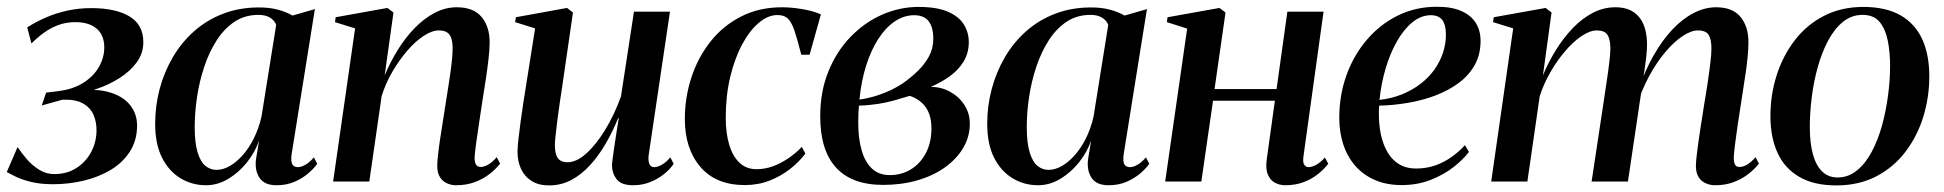

<svg xmlns="http://www.w3.org/2000/svg" viewBox="-37 -537 5750 568"><path d="M120 8Q82 8 54.2 1Q26.5 -6 8.8 -14.8Q-9 -23.5 -17 -28L15 -102Q26.5 -84.5 42.5 -66Q58.5 -47.5 79 -34.8Q99.5 -22 123 -22Q161.5 -22 189.5 -40.2Q217.5 -58.5 232.8 -87.5Q248 -116.5 248.5 -149.5Q249 -176 239.5 -197.5Q230 -219 208 -231.2Q186 -243.5 147.5 -242L86.5 -225L99.5 -263L136 -267.5Q179.5 -273 209.8 -292.2Q240 -311.5 255.8 -339.2Q271.5 -367 271.5 -396.5Q271.5 -433 249 -452.2Q226.5 -471.5 186 -471.5Q159 -471.5 135.8 -463Q112.5 -454.5 93 -440.2Q73.5 -426 56 -408.5L43.5 -456Q69.5 -472.5 98.8 -485.2Q128 -498 161.8 -505.5Q195.5 -513 233 -513Q305 -513 346 -488.5Q387 -464 387 -412Q387 -379 367.2 -352.2Q347.5 -325.5 316.2 -305.8Q285 -286 248.5 -273.8Q212 -261.5 178.5 -257.5L185 -268.5Q246.5 -276 287 -264Q327.5 -252 348 -226Q368.5 -200 368.5 -166Q368.5 -121.5 347.2 -88.5Q326 -55.5 290.2 -34.2Q254.5 -13 210.5 -2.5Q166.5 8 120 8Z M825.5 -79.5Q823 -58.5 828 -50.5Q833 -42.5 844 -42.5Q854 -42.5 866.5 -49.5Q879 -56.5 891.5 -71.5L901.5 -52.5Q892 -39 875 -24.2Q858 -9.5 834.2 0.8Q810.5 11 781 11Q745 11 730.5 -11.2Q716 -33.5 720.5 -67L729.5 -121.5Q718 -87.5 694 -57.2Q670 -27 638.5 -8Q607 11 572.5 11Q531.5 11 497.2 -9.5Q463 -30 442.5 -70.2Q422 -110.5 422 -171Q422 -223.5 435.2 -273.5Q448.5 -323.5 474 -367.2Q499.5 -411 536.8 -444.2Q574 -477.5 622.5 -496.2Q671 -515 729.5 -515Q759.5 -515 783.8 -508.8Q808 -502.5 828.5 -491L894.5 -510ZM780 -463Q776 -475.5 762.8 -484.2Q749.5 -493 727.5 -493Q687.5 -493 657 -472.8Q626.5 -452.5 604.2 -418Q582 -383.5 567.5 -340.2Q553 -297 546 -250.8Q539 -204.5 539 -161.5Q539 -114.5 547.5 -86.5Q556 -58.5 570.5 -46.5Q585 -34.5 603.5 -34.5Q623 -34.5 643 -46Q663 -57.5 681.5 -78.5Q700 -99.5 714.2 -128.2Q728.5 -157 736.5 -191.5Z M1101 -314Q1117.5 -353.5 1140 -389.8Q1162.5 -426 1190 -454.2Q1217.5 -482.5 1249 -499Q1280.5 -515.5 1314.5 -515.5Q1363.5 -515.5 1387.5 -487Q1411.5 -458.5 1411.5 -412Q1411.5 -391 1408.2 -362.5Q1405 -334 1400 -301.2Q1395 -268.5 1389.5 -234.5Q1385 -203.5 1380 -171.2Q1375 -139 1371.5 -112.8Q1368 -86.5 1367 -72Q1367 -56 1371.5 -49.5Q1376 -43 1385 -43Q1394.5 -43 1406.5 -49.5Q1418.5 -56 1432.5 -72L1442.5 -53Q1431 -38 1412.5 -23.2Q1394 -8.5 1369 1.2Q1344 11 1311.5 11Q1298 11 1285.2 5.2Q1272.5 -0.5 1264.5 -13Q1256.5 -25.5 1256.5 -47Q1256.5 -56.5 1258.5 -75.8Q1260.5 -95 1264.2 -120.5Q1268 -146 1272.5 -173.8Q1277 -201.5 1281 -228Q1285 -254 1289 -278.8Q1293 -303.5 1296 -325.5Q1299 -347.5 1300.5 -365Q1302 -382.5 1302 -393.5Q1302 -411.5 1298.2 -423.5Q1294.5 -435.5 1285.5 -441.2Q1276.5 -447 1261 -447Q1241 -447 1216.5 -431Q1192 -415 1168 -387.2Q1144 -359.5 1123.8 -324.8Q1103.5 -290 1092 -252.5L1055.5 0H948.5L1013.5 -453L954 -471.5L956 -486L1109 -513.5L1127 -500Z M1587.5 11.5Q1556.5 11.5 1535.8 -1.5Q1515 -14.5 1504.5 -37Q1494 -59.5 1494 -89Q1494 -101.5 1496.8 -126.2Q1499.5 -151 1503.5 -179.8Q1507.5 -208.5 1511.2 -233.2Q1515 -258 1517 -269.5L1546 -453L1487 -471.5L1489 -486L1640.5 -513.5L1658 -500L1625.5 -276Q1623 -259.5 1619.2 -234.8Q1615.5 -210 1612.2 -184.2Q1609 -158.5 1606.8 -137.8Q1604.5 -117 1604.5 -108.5Q1604.5 -92 1608 -80.2Q1611.5 -68.5 1619.8 -62.8Q1628 -57 1642 -57Q1668.5 -57 1697.5 -83Q1726.5 -109 1753.5 -153.2Q1780.5 -197.5 1800 -251.5L1838.5 -502.5H1945L1882 -78.5Q1880 -62 1884 -52.2Q1888 -42.5 1898.5 -42.5Q1908.5 -42.5 1921.2 -49.8Q1934 -57 1946 -71.5L1956 -52.5Q1945 -36 1926.8 -21.5Q1908.5 -7 1885.5 2Q1862.5 11 1836.5 11Q1800.5 11 1787 -7Q1773.5 -25 1773.5 -47.5Q1773.5 -52.5 1775.5 -68.5Q1777.5 -84.5 1780.8 -106.2Q1784 -128 1787.5 -150Q1791 -172 1793.5 -188H1792Q1775.5 -147.5 1754.5 -111.5Q1733.5 -75.5 1708 -47.8Q1682.5 -20 1652.5 -4.2Q1622.5 11.5 1587.5 11.5Z M2166.5 10.5Q2081 10.5 2035 -43.2Q1989 -97 1989 -184.5Q1989 -249 2008.5 -308.2Q2028 -367.5 2065 -414.2Q2102 -461 2155.5 -488.2Q2209 -515.5 2276.5 -515.5Q2303.5 -515.5 2335.5 -510.2Q2367.5 -505 2391.5 -494.5L2358 -375H2333.5Q2321.5 -422.5 2312.8 -447.8Q2304 -473 2293 -482.8Q2282 -492.5 2263 -492.5Q2235 -492.5 2207.8 -469.5Q2180.5 -446.5 2158.5 -405.5Q2136.5 -364.5 2123.2 -309.2Q2110 -254 2110 -189Q2110 -144 2120 -109.8Q2130 -75.5 2150.2 -56Q2170.5 -36.5 2201 -36.5Q2226 -36.5 2249.8 -45.2Q2273.5 -54 2295.2 -68.8Q2317 -83.5 2335 -102.5L2345.5 -82.5Q2327 -58 2300.2 -37Q2273.5 -16 2239.8 -2.8Q2206 10.5 2166.5 10.5Z M2576 10Q2529 10 2494 -3Q2459 -16 2435.8 -41.8Q2412.5 -67.5 2401 -105.2Q2389.5 -143 2389.5 -193.5Q2389.5 -266.5 2413.8 -326Q2438 -385.5 2479.5 -428.2Q2521 -471 2573 -493.8Q2625 -516.5 2680 -516.5Q2735 -516.5 2767.5 -502.2Q2800 -488 2814.5 -464.5Q2829 -441 2829 -412.5Q2829 -380.5 2814 -355.5Q2799 -330.5 2773.5 -312Q2748 -293.5 2716.5 -280Q2747.5 -280 2773.8 -265.5Q2800 -251 2816 -226.5Q2832 -202 2832 -171Q2832 -132 2812.2 -99Q2792.5 -66 2758 -41.5Q2723.5 -17 2676.8 -3.5Q2630 10 2576 10ZM2595.5 -19Q2630 -19 2657.8 -36Q2685.5 -53 2701.8 -83.8Q2718 -114.5 2718.5 -154.5Q2719 -181.5 2711.5 -201Q2704 -220.5 2689.5 -233.5Q2675 -246.5 2654.5 -253.5Q2644.5 -251 2630.5 -246.5Q2616.5 -242 2599 -237.5Q2581.5 -233 2560 -229.5Q2548 -228 2534.5 -226.5Q2521 -225 2504 -224.5Q2503 -213.5 2502.5 -201.8Q2502 -190 2502 -173Q2502 -128 2511.8 -93.2Q2521.5 -58.5 2542 -38.8Q2562.5 -19 2595.5 -19ZM2505.5 -242.5Q2533 -246.5 2557 -254.2Q2581 -262 2600.5 -271.5Q2620 -281 2634 -290.5Q2657 -307 2677.5 -326.5Q2698 -346 2711 -369.8Q2724 -393.5 2724 -422.5Q2724 -456.5 2710.2 -474.2Q2696.5 -492 2667.5 -492Q2637.5 -492 2610.2 -473.8Q2583 -455.5 2561.5 -422.2Q2540 -389 2525.5 -343.5Q2511 -298 2505.5 -242.5Z M3287 -79.5Q3284.5 -58.5 3289.5 -50.5Q3294.5 -42.5 3305.5 -42.5Q3315.5 -42.5 3328 -49.5Q3340.5 -56.5 3353 -71.5L3363 -52.5Q3353.5 -39 3336.5 -24.2Q3319.5 -9.5 3295.8 0.8Q3272 11 3242.5 11Q3206.5 11 3192 -11.2Q3177.5 -33.5 3182 -67L3191 -121.5Q3179.5 -87.5 3155.5 -57.2Q3131.5 -27 3100 -8Q3068.5 11 3034 11Q2993 11 2958.8 -9.5Q2924.5 -30 2904 -70.2Q2883.5 -110.5 2883.5 -171Q2883.5 -223.5 2896.8 -273.5Q2910 -323.5 2935.5 -367.2Q2961 -411 2998.2 -444.2Q3035.5 -477.5 3084 -496.2Q3132.5 -515 3191 -515Q3221 -515 3245.2 -508.8Q3269.5 -502.5 3290 -491L3356 -510ZM3241.5 -463Q3237.5 -475.5 3224.2 -484.2Q3211 -493 3189 -493Q3149 -493 3118.5 -472.8Q3088 -452.5 3065.8 -418Q3043.5 -383.5 3029 -340.2Q3014.5 -297 3007.5 -250.8Q3000.5 -204.5 3000.5 -161.5Q3000.5 -114.5 3009 -86.5Q3017.5 -58.5 3032 -46.5Q3046.5 -34.5 3065 -34.5Q3084.5 -34.5 3104.5 -46Q3124.5 -57.5 3143 -78.5Q3161.5 -99.5 3175.8 -128.2Q3190 -157 3198 -191.5Z M3819 -74Q3816.5 -55.5 3821.8 -49Q3827 -42.5 3834 -42.5Q3843.5 -42.5 3856 -49Q3868.5 -55.5 3882.5 -71L3892.5 -52.5Q3881 -37.5 3863 -22.8Q3845 -8 3820.5 1.5Q3796 11 3764.5 11Q3749.5 11 3735.5 4Q3721.5 -3 3714 -20Q3706.5 -37 3710.5 -66L3734.5 -239H3551.5L3517 0H3410L3475 -452.5L3415 -471.5L3417 -486L3570.5 -513.5L3588.5 -500L3556 -273.5H3739.5L3771.5 -502.5H3878.5Z M4308.5 -87.5Q4292.5 -66 4263.8 -43.2Q4235 -20.5 4195.8 -5Q4156.5 10.5 4109.5 10.5Q4064 10.5 4029.2 -5Q3994.5 -20.5 3971.2 -47.8Q3948 -75 3936.5 -111Q3925 -147 3925 -188.5Q3925 -255 3946.2 -314.2Q3967.5 -373.5 4006.5 -419.2Q4045.5 -465 4098.2 -491Q4151 -517 4214 -517Q4258 -517 4286.5 -504.2Q4315 -491.5 4329 -469Q4343 -446.5 4343 -416Q4343 -376 4326 -345.2Q4309 -314.5 4279.2 -292.2Q4249.5 -270 4211.2 -255.2Q4173 -240.5 4129.8 -233Q4086.5 -225.5 4043 -224.5Q4040.5 -189 4045.2 -155.5Q4050 -122 4062.8 -95.8Q4075.5 -69.5 4097.8 -54Q4120 -38.5 4152.5 -38.5Q4182 -38.5 4207.8 -47.2Q4233.5 -56 4256 -71.8Q4278.5 -87.5 4297 -107.5ZM4196 -492Q4167 -492 4141.5 -471.2Q4116 -450.5 4095.8 -415Q4075.5 -379.5 4062.2 -334.8Q4049 -290 4044 -241.5Q4080 -245.5 4110.2 -257.8Q4140.5 -270 4164.8 -288.5Q4189 -307 4205.8 -330.2Q4222.5 -353.5 4231.5 -380Q4240.5 -406.5 4240.5 -434.5Q4240.5 -463.5 4229.8 -477.8Q4219 -492 4196 -492Z M4553 -500 4527.5 -314Q4544 -354 4566.5 -390Q4589 -426 4616.5 -454.5Q4644 -483 4675.5 -499.2Q4707 -515.5 4741.5 -515.5Q4776 -515.5 4797.5 -500Q4819 -484.5 4828.2 -456.2Q4837.5 -428 4835 -389.5Q4834.5 -381 4832.8 -365.2Q4831 -349.5 4828 -329.2Q4825 -309 4821.5 -287.5L4810 -271Q4829 -327.5 4854.8 -372.8Q4880.5 -418 4910.5 -449.8Q4940.5 -481.5 4973.5 -498.5Q5006.5 -515.5 5040 -515.5Q5088.5 -515.5 5112 -487Q5135.5 -458.5 5135.5 -412Q5135.5 -391 5132.5 -362.5Q5129.5 -334 5124.2 -301.2Q5119 -268.5 5114 -234.5Q5109 -203.5 5104.2 -171.2Q5099.5 -139 5096.2 -112.8Q5093 -86.5 5092 -72Q5092 -56 5096 -49.5Q5100 -43 5109 -43Q5118.5 -43 5130.5 -49.5Q5142.5 -56 5156.5 -72L5166.5 -53Q5155 -38 5136.5 -23.2Q5118 -8.5 5093.2 1.2Q5068.5 11 5036.5 11Q5022.5 11 5009.2 5.2Q4996 -0.5 4988 -13Q4980 -25.5 4980 -47Q4980 -59.5 4983.8 -89Q4987.5 -118.5 4993.2 -155.5Q4999 -192.5 5004.5 -228Q5010.5 -262.5 5015.2 -294.8Q5020 -327 5023 -352.8Q5026 -378.5 5026 -393.5Q5026 -420.5 5017.8 -433.8Q5009.5 -447 4986 -447Q4966 -447 4941 -430.5Q4916 -414 4890 -383.5Q4864 -353 4841.2 -310.8Q4818.5 -268.5 4802.5 -217.5L4823 -293Q4820.5 -278 4818.5 -264.5Q4816.5 -251 4814.2 -237.5Q4812 -224 4810 -208.5L4779 0H4671.5L4706 -228Q4711 -262.5 4716 -295.2Q4721 -328 4724 -354Q4727 -380 4727 -393.5Q4727 -420.5 4718.5 -433.8Q4710 -447 4687 -447Q4667 -447 4642.8 -431Q4618.5 -415 4594.5 -387.2Q4570.5 -359.5 4550.2 -324.5Q4530 -289.5 4518 -252.5L4481.5 0H4374.5L4439.5 -453L4380 -471.5L4382 -486L4535.5 -513.5Z M5475.5 -516.5Q5542 -516.5 5585.2 -491.8Q5628.5 -467 5649.5 -421.2Q5670.5 -375.5 5670.5 -311.5Q5670.5 -249.5 5652.8 -191.8Q5635 -134 5600 -88Q5565 -42 5513.5 -15.2Q5462 11.5 5395.5 11.5Q5329 11.5 5285.8 -13.8Q5242.5 -39 5221.5 -85Q5200.5 -131 5200.5 -193.5Q5200.5 -256.5 5219 -314.5Q5237.5 -372.5 5272.8 -418.2Q5308 -464 5359.2 -490.2Q5410.5 -516.5 5475.5 -516.5ZM5473 -493Q5440.5 -493 5415 -472.2Q5389.5 -451.5 5371 -416.5Q5352.5 -381.5 5340.5 -338.5Q5328.5 -295.5 5322.8 -249.5Q5317 -203.5 5317 -161.5Q5317 -114 5326.2 -80.5Q5335.5 -47 5353.8 -29.5Q5372 -12 5399 -12Q5431 -12 5456.5 -32.8Q5482 -53.5 5500.5 -88.5Q5519 -123.5 5530.8 -166.5Q5542.5 -209.5 5548.5 -254.8Q5554.5 -300 5554.5 -341.5Q5554.5 -382 5547.8 -416.2Q5541 -450.5 5523.8 -471.8Q5506.5 -493 5473 -493Z"/></svg>

Font: Merriweather 144pt Medium
Style: Italic
Weight: 500
Italic angle: -7.8°
Version: Version 2.101